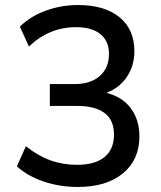

<svg xmlns="http://www.w3.org/2000/svg" viewBox="-20 -734 640 763"><path d="M289 9Q218 9 154 -12.5Q90 -34 47 -73L83 -153Q130 -115 180 -97Q230 -79 286 -79Q358 -79 395.5 -110Q433 -141 433 -199Q433 -257 395.5 -285Q358 -313 287 -313H178V-400H277Q340 -400 376.5 -432Q413 -464 413 -520Q413 -571 379 -598.5Q345 -626 282 -626Q175 -626 95 -549L59 -628Q100 -669 161.5 -691.5Q223 -714 290 -714Q396 -714 455 -665.5Q514 -617 514 -531Q514 -473 484.5 -429Q455 -385 403 -365Q466 -349 500 -303.5Q534 -258 534 -192Q534 -99 468.5 -45Q403 9 289 9Z"/></svg>

Font: Nunito Sans SemiBold
Style: Regular
Weight: 600
Designer: Vernon Adams
Foundry: Vernon Adams
Version: Version 3.101; ttfautohint (v1.8.4.7-5d5b);gftools[0.9.27]